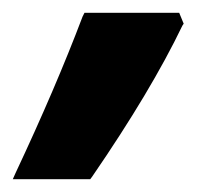

<svg xmlns="http://www.w3.org/2000/svg" viewBox="-22 -136 347 300"><path d="M265 -99 263 -96Q214 6 122 140L119 144H-2L2 135Q65 1 107 -110L110 -116H258Z"/></svg>

Font: Passageway
Style: BdIt
Weight: 700
Foundry: Ascender Corporation
Version: Version 1.11